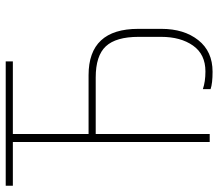

<svg xmlns="http://www.w3.org/2000/svg" viewBox="-66 -688 764 672"><g transform="rotate(-90 316.0 -352.0)"><path d="M401 10Q472 10 511.5 -40Q551 -90 551 -169V-250Q551 -424 389 -424H183V-689H437V-714H2V-689H155V0H183V-399H381Q457 -399 490 -363.5Q523 -328 523 -249V-170Q523 -102 492.5 -58.5Q462 -15 402 -15Q366 -15 340 -24V3Q360 10 401 10Z"/></g></svg>

Font: Noto Sans Display Thin
Style: Regular
Weight: 250
Designer: Monotype Design Team
Foundry: Monotype Imaging Inc.
Version: Version 1.900